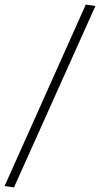

<svg xmlns="http://www.w3.org/2000/svg" viewBox="-74 -763 436 837"><path d="M-13 54 -54 48 300 -743 342 -737Z"/></svg>

Font: Nunito Sans 7pt SemiCondensed ExtraLight
Style: Italic
Weight: 250
Width: 4
Italic angle: -9°
Designer: Vernon Adams
Foundry: Vernon Adams
Version: Version 3.101;gftools[0.9.27]